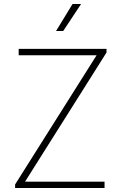

<svg xmlns="http://www.w3.org/2000/svg" viewBox="-20 -946 612 966"><path d="M56 -18 466 -668H74V-700H516V-682L106 -32H506V0H56ZM345 -926H388L298 -790H262Z"/></svg>

Font: Bai Jamjuree ExtraLight
Style: Regular
Weight: 275
Designer: Katatrad Aksorn Co.,Ltd.
Foundry: Cadson Demak Co.,Ltd.
Version: Version 1.000; ttfautohint (v1.6)